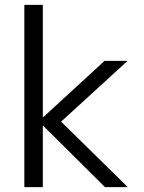

<svg xmlns="http://www.w3.org/2000/svg" viewBox="-20 -770 591 790"><path d="M156.2 -750V-288.1H158.2L410.2 -519.5H504.9L231.4 -269.5L505.9 0H412.1L158.2 -252H156.2V0H80.1V-750Z"/></svg>

Font: Mgen+ 1c regular
Style: Regular
Weight: 400
Designer: [Source Han Sans]
Ryoko NISHIZUKA  (kana & ideographs); Paul D. Hunt (Latin, Greek & Cyrillic); Wenlong ZHANG  (bopomofo
Version: Version 1.059.20150602